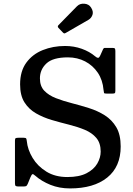

<svg xmlns="http://www.w3.org/2000/svg" viewBox="-20 -1011 722 1046"><path d="M544 -521.5Q539.5 -575 512.8 -614.8Q486 -654.5 443.8 -676.5Q401.5 -698.5 350 -698.5Q268 -698.5 232.8 -665.2Q197.5 -632 197.5 -584Q197.5 -541.5 221.5 -516.5Q245.5 -491.5 284.8 -476.2Q324 -461 370.8 -449Q417.5 -437 464.5 -422.2Q511.5 -407.5 550.8 -382.8Q590 -358 613.8 -317.5Q637.5 -277 637.5 -213Q637.5 -102.5 564 -43.5Q490.5 15.5 361.5 15.5Q303 15.5 254.8 -4Q206.5 -23.5 173 -53Q161 -64 156.5 -62Q152 -60 145.5 -44.5L131 -9Q126.5 1 122.2 3Q118 5 103.5 5H81.5Q69.5 5 65.5 2Q61.5 -1 61.5 -13V-245Q61.5 -256 65.5 -258.2Q69.5 -260.5 81 -260.5H109Q120.5 -260.5 122.8 -256.2Q125 -252 126 -242.5Q130.5 -195.5 157.8 -150.5Q185 -105.5 232.8 -76Q280.5 -46.5 347 -46.5Q411.5 -46.5 451.5 -67.2Q491.5 -88 510 -120Q528.5 -152 528.5 -185Q528.5 -231.5 504.8 -259.5Q481 -287.5 442 -303.8Q403 -320 356 -331.8Q309 -343.5 262.2 -357.2Q215.5 -371 176.2 -393.5Q137 -416 113.2 -453.5Q89.5 -491 89.5 -551.5Q89.5 -623.5 123.5 -669.8Q157.5 -716 213.2 -738.2Q269 -760.5 334.5 -760.5Q383 -760.5 425.5 -745.2Q468 -730 498.5 -704Q508 -696 514 -695.8Q520 -695.5 526.5 -709.5L541.5 -743Q544 -747.5 545.8 -748.8Q547.5 -750 554.5 -750H593Q603 -750 605.8 -746.5Q608.5 -743 608.5 -732.5V-516Q608.5 -505 604.5 -503Q600.5 -501 589.5 -501H563Q548 -501 546.8 -504.5Q545.5 -508 544 -521.5ZM321.5 -835 299 -858.5Q291 -867 299 -874.5L399.5 -977Q414.5 -992.5 439.2 -990.8Q464 -989 476 -970Q490 -948.5 483.8 -930.2Q477.5 -912 462 -903L340.5 -833Q334 -829 330.5 -829Q327 -829 321.5 -835Z"/></svg>

Font: Besley* Medium
Style: Regular
Weight: 500
Designer: Owen Earl
Foundry: indestructible type*
Version: Version 3.000; ttfautohint (v1.8.3)